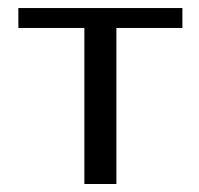

<svg xmlns="http://www.w3.org/2000/svg" viewBox="-20 -460 498 480"><path d="M271 -390.1V0H190.9V-390.1H25.9V-439.9H436V-390.1Z"/></svg>

Font: Pfennig
Style: Medium
Weight: 500
Version: Version 20120410 ; ttfautohint (v0.8)